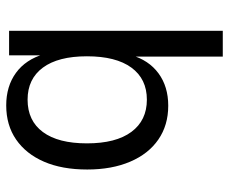

<svg xmlns="http://www.w3.org/2000/svg" viewBox="-78 -460 719 602"><g transform="rotate(-90 281.0 -159.5)"><path d="M404 180V-108H409Q393 -52 351.5 -21.5Q310 9 250 9Q189 9 144 -22Q99 -53 74.5 -110.5Q50 -168 50 -245Q50 -324 74.5 -380.5Q99 -437 144 -468Q189 -499 251 -499Q311 -499 353 -468.5Q395 -438 412 -380H408V-490H485V180ZM269 -58Q334 -58 369.5 -106.5Q405 -155 405 -246Q405 -336 369.5 -384Q334 -432 269 -432Q203 -432 167.5 -384Q132 -336 132 -246Q132 -155 168 -106.5Q204 -58 269 -58Z"/></g></svg>

Font: Nunito Sans 10pt SemiCondensed
Style: Regular
Weight: 400
Width: 4
Designer: Vernon Adams
Foundry: Vernon Adams
Version: Version 3.101;gftools[0.9.27]